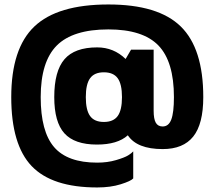

<svg xmlns="http://www.w3.org/2000/svg" viewBox="-20 -680 950 850"><path d="M536.1 -418.9 560.1 -460H660.2V-189.9Q660.2 -153.3 669.7 -136.7Q679.2 -120.1 700.2 -120.1Q726.6 -120.1 738.3 -150.9Q750 -181.6 750 -250Q750 -407.7 681.2 -478.8Q612.3 -549.8 460 -549.8Q302.7 -549.8 231.4 -478.5Q160.2 -407.2 160.2 -250Q160.2 -97.7 219.5 -28.8Q278.8 40 410.2 40Q455.6 40 493.7 28.8Q531.7 17.6 547.4 7.8Q563 -2 569.8 -9.8V109.9Q559.6 121.6 514.6 135.7Q469.7 149.9 410.2 149.9Q210.4 149.9 120.1 55.2Q29.8 -39.6 29.8 -250Q29.8 -465.3 132.1 -562.7Q234.4 -660.2 460 -660.2Q680.7 -660.2 780.3 -562.7Q879.9 -465.3 879.9 -250Q879.9 -130.9 835.4 -75.4Q791 -20 700.2 -20Q586.4 -20 545.9 -81.1Q500.5 -40 409.2 -40Q310.1 -40 265.1 -89.8Q220.2 -139.6 220.2 -250Q220.2 -365.2 265.4 -417.7Q310.5 -470.2 410.2 -470.2Q483.4 -470.2 536.1 -418.9ZM378.9 -166.3Q397.9 -140.1 439.9 -140.1Q481.9 -140.1 501 -166.3Q520 -192.4 520 -250Q520 -307.6 501 -333.7Q481.9 -359.9 439.9 -359.9Q397.9 -359.9 378.9 -333.7Q359.9 -307.6 359.9 -250Q359.9 -192.4 378.9 -166.3Z"/></svg>

Font: Fivo Sans Heavy
Style: Regular
Weight: 900
Designer: Alexander Slobzheninov
Foundry: Alexander Slobzheninov
Version: 1.0